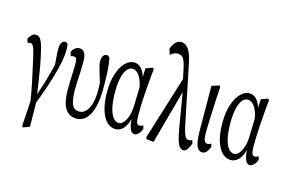

<svg xmlns="http://www.w3.org/2000/svg" viewBox="-125 -1112 2500 1667"><g transform="rotate(15 1125.0 -279.0)"><path d="M170.9 245.6 189.9 -55.2 189 47.4Q174.8 -54.2 154.1 -149.2Q133.3 -244.1 113.3 -335.9Q102.5 -385.3 93.8 -414.3Q85 -443.4 75.9 -455.8Q66.9 -468.3 53.2 -468.3Q47.4 -468.3 41.3 -467Q35.2 -465.8 28.3 -463.4L19 -499Q31.7 -520.5 46.6 -535.2Q61.5 -549.8 82.5 -549.8Q97.7 -549.8 111.8 -539.6Q126 -529.3 140.1 -494.6Q154.3 -460 168.5 -387.7Q177.7 -349.1 186.8 -298.3Q195.8 -247.6 206.3 -180.9Q216.8 -114.3 229 -27.3L234.9 -21.5L238.3 235.8L178.2 257.3ZM231 29.8 213.4 -18.6Q231.9 -71.3 245.8 -116Q259.8 -160.6 272.5 -203.1Q285.2 -245.6 296.6 -290.3Q308.1 -335 319.3 -386.7L312.5 -291Q307.6 -351.1 305.2 -386.5Q302.7 -421.9 301.3 -441.4Q299.8 -460.9 299.8 -474.1Q299.8 -515.1 310.8 -535.4Q321.8 -555.7 339.8 -555.7Q351.6 -555.7 357.4 -551.5Q363.3 -547.4 368.2 -541.5Q369.6 -531.7 370.6 -520.5Q371.6 -509.3 371.6 -488.3Q371.6 -439 359.1 -376.2Q346.7 -313.5 325.9 -243.4Q305.2 -173.3 280.5 -103Q255.9 -32.7 231 29.8Z M609.9 63.5Q566.4 63.5 534.9 40Q503.4 16.6 487.5 -33Q471.7 -82.5 471.7 -162.6Q471.7 -201.2 472.9 -242.2Q474.1 -283.2 476.1 -320.8Q478 -358.4 478 -385.7Q478 -418.9 473.1 -435.8Q468.3 -452.6 448.2 -452.6Q440.9 -452.6 433.3 -451.7Q425.8 -450.7 420.9 -448.2L410.6 -484.4Q421.4 -506.8 439 -520.5Q456.5 -534.2 478 -534.2Q502.9 -534.2 516.4 -519.3Q529.8 -504.4 534.9 -482.2Q540 -460 540 -436Q540 -387.7 538.3 -343Q536.6 -298.3 534.2 -256.6Q531.7 -214.8 531.7 -175.8Q531.7 -89.4 550 -45.9Q568.4 -2.4 617.7 -2.4Q649.4 -2.4 674.6 -28.3Q699.7 -54.2 713.9 -103.3Q728 -152.3 728 -222.7Q728 -244.1 726.8 -270Q725.6 -295.9 725.1 -329.1H738.3V-249Q714.4 -327.1 701.7 -368.7Q689 -410.2 684.1 -432.1Q679.2 -454.1 679.2 -472.7Q679.2 -503.4 690.9 -521Q702.6 -538.6 719.7 -538.6Q729.5 -538.6 736.3 -534.2Q743.2 -529.8 749 -521.5Q760.7 -469.7 764.2 -400.6Q767.6 -331.5 767.6 -255.9Q767.6 -168.5 755.1 -107.2Q742.7 -45.9 720.9 -8.8Q699.2 28.3 670.4 45.9Q641.6 63.5 609.9 63.5Z M959 63.5Q916.5 63.5 881.8 30.5Q847.2 -2.4 826.7 -68.6Q806.2 -134.8 806.2 -231Q806.2 -326.7 829.6 -395.8Q853 -464.8 890.1 -501.7Q927.2 -538.6 967.3 -538.6Q995.6 -538.6 1018.1 -522.7Q1040.5 -506.8 1057.6 -472.7Q1074.7 -438.5 1085.4 -380.9H1101.1L1074.7 -302.7Q1066.4 -367.7 1049.6 -407.2Q1032.7 -446.8 1011.5 -464.1Q990.2 -481.4 967.8 -481.4Q940.4 -481.4 919.2 -455.3Q897.9 -429.2 885.7 -377.4Q873.5 -325.7 873.5 -251.5Q873.5 -166.5 886.2 -109.6Q898.9 -52.7 921.9 -24.2Q944.8 4.4 973.1 4.4Q996.6 4.4 1016.8 -19Q1037.1 -42.5 1050.5 -86.2Q1064 -129.9 1064.5 -189.9L1070.3 -402.3L1075.7 -514.2L1136.2 -535.6L1147 -523.4Q1140.1 -466.8 1135.7 -407.5Q1131.3 -348.1 1127.2 -292.5Q1123 -236.8 1121.8 -188.5Q1120.6 -140.1 1120.6 -105Q1120.6 -56.6 1128.4 -38.3Q1136.2 -20 1153.8 -20Q1162.1 -20 1170.4 -22.9Q1178.7 -25.9 1186 -30.8L1193.8 -1Q1184.1 26.4 1166.7 44.9Q1149.4 63.5 1129.4 63.5Q1113.8 63.5 1100.8 48.3Q1087.9 33.2 1079.6 -5.9Q1071.3 -44.9 1069.8 -115.7L1084 -114.3Q1074.7 -51.8 1057.1 -12.9Q1039.6 25.9 1014.2 44.7Q988.8 63.5 959 63.5Z M1243.2 77.6 1237.3 61.5 1423.3 -536.6 1450.2 -432.6 1308.6 85ZM1577.6 88.4Q1562.5 88.4 1547.6 75.9Q1532.7 63.5 1519.3 25.1Q1505.9 -13.2 1492.7 -89.4L1436 -427.7H1431.6L1394 -605Q1384.8 -646.5 1374 -669.4Q1363.3 -692.4 1348.6 -701.2Q1334 -710 1314.9 -710Q1295.9 -710 1278.8 -702.1Q1261.7 -694.3 1248.5 -680.7L1232.4 -733.4Q1242.2 -757.3 1254.4 -776.1Q1266.6 -794.9 1282 -804.9Q1297.4 -814.9 1317.4 -814.9Q1343.3 -814.9 1363.8 -798.3Q1384.3 -781.7 1400.4 -747.6Q1416.5 -713.4 1427.7 -658.2L1539.1 -114.3Q1548.8 -72.8 1557.4 -49.8Q1565.9 -26.9 1575.4 -18.1Q1585 -9.3 1596.7 -9.3Q1606 -9.3 1613.5 -11.2Q1621.1 -13.2 1629.4 -18.6L1637.7 11.7Q1630.9 33.2 1621.6 50.3Q1612.3 67.4 1601.3 77.9Q1590.3 88.4 1577.6 88.4Z M1740.7 63.5Q1716.8 63.5 1701.7 45.9Q1686.5 28.3 1679 -8.3Q1671.4 -44.9 1670.4 -102.5L1668 -515.1L1735.4 -536.6L1744.1 -524.9Q1739.3 -435.1 1735.8 -370.8Q1732.4 -306.6 1730.7 -260.7Q1729 -214.8 1727.8 -180.4Q1726.6 -146 1726.6 -115.7Q1726.6 -58.1 1736.1 -39.1Q1745.6 -20 1764.2 -20Q1773.4 -20 1781.2 -22.9Q1789.1 -25.9 1797.4 -30.8L1803.7 -1Q1793.9 25.9 1777.8 44.7Q1761.7 63.5 1740.7 63.5Z M1995.6 63.5Q1953.1 63.5 1918.5 30.5Q1883.8 -2.4 1863.3 -68.6Q1842.8 -134.8 1842.8 -231Q1842.8 -326.7 1866.2 -395.8Q1889.6 -464.8 1926.8 -501.7Q1963.9 -538.6 2003.9 -538.6Q2032.2 -538.6 2054.7 -522.7Q2077.1 -506.8 2094.2 -472.7Q2111.3 -438.5 2122.1 -380.9H2137.7L2111.3 -302.7Q2103 -367.7 2086.2 -407.2Q2069.3 -446.8 2048.1 -464.1Q2026.9 -481.4 2004.4 -481.4Q1977.1 -481.4 1955.8 -455.3Q1934.6 -429.2 1922.4 -377.4Q1910.2 -325.7 1910.2 -251.5Q1910.2 -166.5 1922.9 -109.6Q1935.5 -52.7 1958.5 -24.2Q1981.4 4.4 2009.8 4.4Q2033.2 4.4 2053.5 -19Q2073.7 -42.5 2087.2 -86.2Q2100.6 -129.9 2101.1 -189.9L2106.9 -402.3L2112.3 -514.2L2172.9 -535.6L2183.6 -523.4Q2176.8 -466.8 2172.4 -407.5Q2168 -348.1 2163.8 -292.5Q2159.7 -236.8 2158.4 -188.5Q2157.2 -140.1 2157.2 -105Q2157.2 -56.6 2165 -38.3Q2172.9 -20 2190.4 -20Q2198.7 -20 2207 -22.9Q2215.3 -25.9 2222.7 -30.8L2230.5 -1Q2220.7 26.4 2203.4 44.9Q2186 63.5 2166 63.5Q2150.4 63.5 2137.5 48.3Q2124.5 33.2 2116.2 -5.9Q2107.9 -44.9 2106.4 -115.7L2120.6 -114.3Q2111.3 -51.8 2093.8 -12.9Q2076.2 25.9 2050.8 44.7Q2025.4 63.5 1995.6 63.5Z"/></g></svg>

Font: Scarab Serif
Style: Regular
Weight: 400
Designer: John Roberts
Foundry: Scarab
Version: 1.0